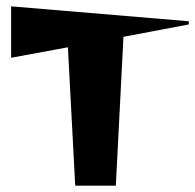

<svg xmlns="http://www.w3.org/2000/svg" viewBox="-20 -585 615 605"><path d="M194 -436 15 -403V-565L575 -518V-508L369 -469L345 0H217Z"/></svg>

Font: Tiejili SC
Style: Regular
Weight: 400
Designer: Buernia
Foundry: Ershou Xiaoxi Press
Version: Version 1.100